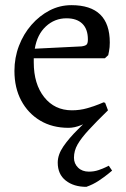

<svg xmlns="http://www.w3.org/2000/svg" viewBox="-20 -484 488 745"><path d="M246 12Q183 12 136 -16Q89 -44 62.5 -93.5Q36 -143 36 -209Q36 -260 53.5 -306Q71 -352 102 -387.5Q133 -423 172.5 -443.5Q212 -464 257 -464Q406 -464 406 -319Q406 -300 403 -285Q400 -270 400 -270L387 -258H111V-242Q111 -158 151.5 -107Q192 -56 259 -56Q290 -56 318 -64Q346 -72 364 -79.5Q382 -87 382 -87L388 -85L399 -56Q399 -56 384 -45.5Q369 -35 345 -22Q321 -9 295 1.5Q269 12 246 12ZM315 241Q266 241 235 216.5Q204 192 204 147Q204 116 226 84Q248 52 283 17.5Q318 -17 357 -56H399Q353 -11 324 20.5Q295 52 281 76.5Q267 101 267 128Q267 151 283 166.5Q299 182 325 182Q345 182 362.5 176Q380 170 391 164.5Q402 159 402 159L415 178Q415 178 400.5 190Q386 202 363.5 217Q341 232 315 241ZM115 -295 296 -304Q311 -306 316 -311Q321 -316 321 -331Q321 -371 299.5 -392Q278 -413 238 -413Q192 -413 158 -381.5Q124 -350 115 -295Z"/></svg>

Font: Alegreya
Style: Regular
Weight: 400
Designer: Juan Pablo del Peral
Foundry: Huerta Tipografica
Version: Version 2.009